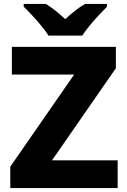

<svg xmlns="http://www.w3.org/2000/svg" viewBox="-20 -951 643 971"><path d="M575 0H32V-108L355 -574H40V-714H566V-606L243 -140H575ZM225 -771Q211 -794 188.5 -821Q166 -848 142.5 -873.5Q119 -899 100 -917V-931H212Q238 -915 261 -896.5Q284 -878 310 -854Q336 -878 360 -897Q384 -916 410 -931H521V-917Q504 -900 480 -874.5Q456 -849 433.5 -821.5Q411 -794 396 -771Z"/></svg>

Font: Noto Sans Khmer ExtraBold
Style: Regular
Weight: 800
Version: Version 2.003